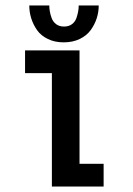

<svg xmlns="http://www.w3.org/2000/svg" viewBox="-20 -685 490 705"><path d="M342.5 -665Q342.5 -640.5 335 -617.5Q327.5 -594.5 312.8 -574.2Q298 -554 272.5 -541.8Q247 -529.5 214 -529.5Q181 -529.5 155.8 -541.8Q130.5 -554 116.2 -574.2Q102 -594.5 94.8 -617.5Q87.5 -640.5 87.5 -665H161Q161 -655 162.8 -644Q164.5 -633 169.5 -619Q174.5 -605 186.2 -596.2Q198 -587.5 215 -587.5Q232.5 -587.5 244.2 -596.2Q256 -605 260.8 -619.2Q265.5 -633.5 267.2 -644Q269 -654.5 269 -665ZM272 -83.5H360.5V0H170.5V-416.5H72V-500H272Z"/></svg>

Font: League Mono Condensed Medium
Style: Regular
Weight: 500
Width: 1
Designer: Tyler Finck
Foundry: The League of Moveable Type / Tyler Finck
Version: Version 2.210